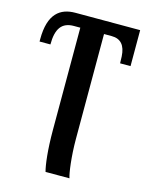

<svg xmlns="http://www.w3.org/2000/svg" viewBox="-117 -610 715 923"><g transform="rotate(15 241.0 -148.0)"><path d="M201 240H320C312 217 301 136 301 49V-473H339C385 -473 408 -445 411 -391L412 -357H464V-536H142C67 -536 11 -497 11 -370V-358H65C65 -436 91 -473 151 -473H183V36C183 135 192 208 201 240Z"/></g></svg>

Font: Noto Serif Condensed Semi
Style: Regular
Weight: 600
Width: 3
Designer: Monotype Design Team
Foundry: Monotype Imaging Inc.
Version: Version 1.002